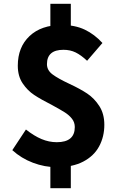

<svg xmlns="http://www.w3.org/2000/svg" viewBox="-20 -869 639 1014"><path d="M45 -76 117 -185Q160 -151 199.5 -134.5Q239 -118 280 -118Q375 -118 375 -198Q375 -223 360 -242Q345 -261 323 -275Q301 -289 257 -313Q196 -344 160.5 -367.5Q125 -391 99.5 -429Q74 -467 74 -522Q74 -620 136 -678.5Q198 -737 306 -737Q376 -737 427.5 -712.5Q479 -688 521 -642L440 -548Q408 -578 379.5 -592Q351 -606 315 -606Q228 -606 228 -530Q228 -498 257.5 -476Q287 -454 347 -426Q403 -400 440.5 -375Q478 -350 504.5 -309Q531 -268 531 -210Q531 -147 503.5 -96Q476 -45 419.5 -15.5Q363 14 280 14Q216 14 154 -9.5Q92 -33 45 -76ZM246 -53H354V125H246ZM246 -849H354V-686H246Z"/></svg>

Font: Merged Yaku Han JP ExtraBold
Style: Regular
Weight: 800
Designer: Ryoko NISHIZUKA 西塚涼子 (kana, bopomofo & ideographs); Paul D. Hunt (Latin, Greek & Cyrillic); Sandoll Communications 산돌커뮤니
Foundry: Adobe
Version: Version 2.004